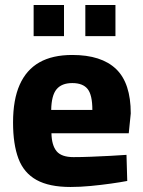

<svg xmlns="http://www.w3.org/2000/svg" viewBox="-20 -733 569 765"><path d="M261 12Q176 12 125.5 -16Q75 -44 53.5 -101Q32 -158 32 -245Q32 -336 58.5 -395.5Q85 -455 137 -484.5Q189 -514 268 -514Q384 -514 442.5 -458Q501 -402 501 -281L493 -202H185Q186 -154 205.5 -130.5Q225 -107 273 -107Q304 -107 342.5 -108.5Q381 -110 419 -112Q457 -114 484 -116L487 -12Q461 -7 422 -1.5Q383 4 341 8Q299 12 261 12ZM184 -295H348Q348 -355 329 -378.5Q310 -402 268 -402Q226 -402 205.5 -377.5Q185 -353 184 -295ZM320 -589V-713H440V-589ZM114 -589V-713H235V-589Z"/></svg>

Font: Cairo ExtraBold
Style: Regular
Weight: 800
Designer: Mohamed Gaber, Accademia di Belle Arti di Urbino
Foundry: Kief Type Foundry, Accademia di Belle Arti di Urbino
Version: Version 3.117